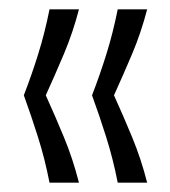

<svg xmlns="http://www.w3.org/2000/svg" viewBox="-20 -470 364 411"><path d="M86 -79Q76 -130 61.5 -176Q47 -222 31 -266Q48 -310 62 -355Q76 -400 86 -450H149Q136 -400 117 -355Q98 -310 78 -266Q98 -222 117 -176Q136 -130 149 -79ZM232 -79Q222 -130 207.5 -176Q193 -222 177 -266Q194 -310 208 -355Q222 -400 232 -450H295Q282 -400 263 -355Q244 -310 224 -266Q244 -222 263 -176Q282 -130 295 -79Z"/></svg>

Font: Bricolage Grotesque 48pt ExtraLight
Style: Regular
Weight: 200
Designer: Mathieu Triay
Foundry: Atelier Triay
Version: Version 1.000; ttfautohint (v1.8.4.7-5d5b);gftools[0.9.32]